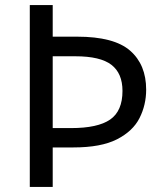

<svg xmlns="http://www.w3.org/2000/svg" viewBox="-20 -734 645 754"><path d="M554 -382Q554 -322 528 -270.5Q502 -219 439.5 -187Q377 -155 268 -155H187V0H97V-714H187V-590H283Q428 -590 491 -535Q554 -480 554 -382ZM259 -231Q364 -231 412.5 -264.5Q461 -298 461 -377Q461 -446 417.5 -479.5Q374 -513 276 -513H187V-231Z"/></svg>

Font: Noto Sans Khojki
Style: Regular
Weight: 400
Designer: Monotype Design Team
Foundry: Monotype Imaging Inc.
Version: Version 2.003; ttfautohint (v1.8.4.7-5d5b)